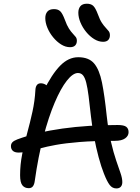

<svg xmlns="http://www.w3.org/2000/svg" viewBox="-20 -1024 766 1053"><path d="M618.2 9.4Q596.2 9.4 581.6 -9.5Q567 -28.4 549.8 -72.4Q535.2 -108.8 520.9 -161.7Q506.6 -214.6 495.7 -273.6Q484.8 -332.6 478.8 -386Q471.8 -451.4 465.9 -497Q460 -542.6 453 -570.2Q446 -597.8 435.4 -610.7Q424.8 -623.6 407.4 -623.6Q379.8 -623.6 346.5 -581.4Q313.2 -539.2 279.9 -461Q246.6 -382.8 218 -273.8Q189.4 -164.8 170.6 -31.4Q168.2 -12.4 160.4 -2.2Q152.6 8 137.6 8Q115.2 8 102.7 -7.7Q90.2 -23.4 90.2 -63.2Q90.2 -121 101.7 -178.7Q113.2 -236.4 129.1 -294.2Q145 -352 158 -411.4Q171 -470.8 174.2 -531Q175 -547.6 182.2 -557.4Q189.4 -567.2 204 -567.2Q218 -567.2 231.2 -559.1Q244.4 -551 254.8 -534L218.2 -523.8Q264.2 -617 309.8 -663.6Q355.4 -710.2 409 -710.2Q467 -710.2 496 -676.2Q525 -642.2 539.3 -571.5Q553.6 -500.8 565.2 -389Q574.6 -305.8 588.7 -245.7Q602.8 -185.6 617.1 -144Q631.4 -102.4 641.1 -74.2Q650.8 -46 650.8 -25.4Q650.8 -9 642.5 0.2Q634.2 9.4 618.2 9.4ZM82.8 -187.2Q60.8 -187.2 50.4 -196.8Q40 -206.4 40 -222.4Q40 -235 47.8 -243.5Q55.6 -252 74.6 -259.4Q182.8 -299.6 322.8 -319Q462.8 -338.4 625.2 -338.4Q660.2 -338.4 672.7 -328.3Q685.2 -318.2 685.2 -299.2Q685.2 -278.6 666.2 -265.1Q647.2 -251.6 610.2 -251.6Q495.4 -251.6 417 -245.2Q338.6 -238.8 286.4 -229.3Q234.2 -219.8 199.2 -209.9Q164.2 -200 137.5 -193.6Q110.8 -187.2 82.8 -187.2ZM545.6 -794.8Q520.6 -794.8 496.7 -809.5Q472.8 -824.2 452.9 -848.4Q433 -872.6 421.3 -900.6Q409.6 -928.6 409.6 -954.2Q409.6 -976.6 420.9 -990.1Q432.2 -1003.6 456.4 -1003.6Q478.2 -1003.6 490.8 -992.5Q503.4 -981.4 517 -945.2Q527.4 -916 538.6 -899.1Q549.8 -882.2 559.9 -871.8Q570 -861.4 576.4 -852.8Q582.8 -844.2 582.8 -830.8Q582.8 -814.6 573.6 -804.7Q564.4 -794.8 545.6 -794.8ZM364.2 -765.2Q339.4 -765.2 315.6 -780Q291.8 -794.8 271.8 -819Q251.8 -843.2 240.1 -871.2Q228.4 -899.2 228.4 -924.8Q228.4 -947 239.9 -960.5Q251.4 -974 276.2 -974Q297.8 -974 310.1 -962.6Q322.4 -951.2 336.2 -914.4Q346.8 -884.8 357.9 -867.6Q369 -850.4 379 -840Q389 -829.6 395.3 -821.4Q401.6 -813.2 401.6 -800.6Q401.6 -784.6 392.4 -774.9Q383.2 -765.2 364.2 -765.2Z"/></svg>

Font: Shantell Sans Light
Style: Regular
Weight: 300
Designer: Stephen Nixon, Anya Danilova, Shantell Martin
Foundry: Arrow Type
Version: Version 1.011;[c5ecc13dd]